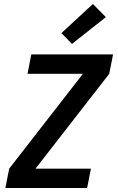

<svg xmlns="http://www.w3.org/2000/svg" viewBox="-20 -943 590 963"><path d="M417 0H7L26 -97L396 -573H118L137 -670H547L528 -573L158 -97H436ZM341 -723 288 -777 446 -923 511 -857Z"/></svg>

Font: Lode Term
Style: Bold Italic
Weight: 700
Italic angle: -11°
Monospace: yes
Designer: Belleve Invis
Foundry: Belleve Invis
Version: Version 29.2.0